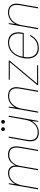

<svg xmlns="http://www.w3.org/2000/svg" viewBox="1303 -1987 696 3342"><g transform="rotate(-90 1651.0 -316.0)"><path d="M26 0 116 -512H132L117 -398Q153 -462 202.5 -493Q252 -524 313 -524Q342 -524 370.5 -513.5Q399 -503 419 -474Q439 -445 441 -390Q464 -446 512 -485Q560 -524 630 -524Q684 -524 719.5 -502.5Q755 -481 768 -434Q781 -387 767 -309L713 0H693L747 -311Q765 -412 734.5 -458Q704 -504 626 -504Q584 -504 544 -483Q504 -462 474.5 -420.5Q445 -379 434 -316L379 0H359L414 -316Q431 -414 402.5 -459Q374 -504 310 -504Q257 -504 212.5 -477.5Q168 -451 138 -400Q108 -349 94 -273L46 0Z M1015 12Q963 12 925.5 -8.5Q888 -29 871.5 -73.5Q855 -118 868 -191L925 -512H945L889 -196Q872 -99 905.5 -53.5Q939 -8 1020 -8Q1074 -8 1118.5 -33.5Q1163 -59 1194.5 -108Q1226 -157 1238 -228L1288 -512H1308L1218 0H1202L1215 -111Q1177 -45 1125 -16.5Q1073 12 1015 12ZM1074 -578Q1061 -578 1051 -588Q1041 -598 1041 -611Q1041 -625 1051 -634.5Q1061 -644 1074 -644Q1088 -644 1097.5 -634.5Q1107 -625 1107 -611Q1107 -598 1097.5 -588Q1088 -578 1074 -578ZM1202 -578Q1189 -578 1179 -588Q1169 -598 1169 -611Q1169 -625 1179 -634.5Q1189 -644 1202 -644Q1216 -644 1225.5 -634.5Q1235 -625 1235 -611Q1235 -598 1225.5 -588Q1216 -578 1202 -578Z M1360 0 1450 -512H1466L1452 -402Q1490 -466 1542.5 -495Q1595 -524 1652 -524Q1705 -524 1742.5 -503.5Q1780 -483 1796 -438.5Q1812 -394 1799 -321L1743 0H1723L1778 -316Q1795 -413 1762.5 -459Q1730 -505 1650 -505Q1598 -505 1552.5 -479.5Q1507 -454 1475 -405Q1443 -356 1430 -285L1380 0Z M1840 0 1843 -18 2241 -494H1933L1936 -512H2268L2265 -494L1867 -18H2187L2184 0Z M2483 12Q2414 12 2370.5 -22Q2327 -56 2312 -117Q2297 -178 2311 -259Q2323 -324 2348 -373.5Q2373 -423 2408 -456.5Q2443 -490 2486.5 -507Q2530 -524 2579 -524Q2653 -524 2695.5 -492Q2738 -460 2752 -405.5Q2766 -351 2754 -283Q2753 -274 2751 -267.5Q2749 -261 2747 -251H2321L2324 -269H2732Q2746 -352 2730 -403.5Q2714 -455 2674.5 -480Q2635 -505 2576 -505Q2525 -505 2475 -480.5Q2425 -456 2387 -403Q2349 -350 2334 -265L2332 -255Q2317 -170 2334 -115.5Q2351 -61 2391.5 -34.5Q2432 -8 2484 -8Q2557 -8 2608.5 -41.5Q2660 -75 2693 -138H2715Q2693 -94 2661 -60Q2629 -26 2585 -7Q2541 12 2483 12Z M2813 0 2903 -512H2919L2905 -402Q2943 -466 2995.5 -495Q3048 -524 3105 -524Q3158 -524 3195.5 -503.5Q3233 -483 3249 -438.5Q3265 -394 3252 -321L3196 0H3176L3231 -316Q3248 -413 3215.5 -459Q3183 -505 3103 -505Q3051 -505 3005.5 -479.5Q2960 -454 2928 -405Q2896 -356 2883 -285L2833 0Z"/></g></svg>

Font: DM Sans 12pt Thin
Style: Italic
Weight: 250
Italic angle: -10°
Version: Version 4.004;gftools[0.9.30]